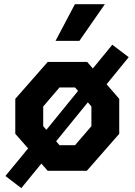

<svg xmlns="http://www.w3.org/2000/svg" viewBox="-20 -838 660 942"><path d="M84.5 85 183 -35.5 214 0H406L565 -181.5V-353L503 -424.5L611.5 -557.5L531 -618.5L435.5 -502L408 -534H214L55 -353V-181.5L118 -110L6.5 25.5ZM272 -125.5 255.5 -145 411 -336 428.5 -315.5V-219L348 -125.5ZM369.5 -637.5H252.5L347.5 -817.5H494.5ZM192 -219V-315.5L272 -409H348L363 -392L207.5 -201Z"/></svg>

Font: Monaspace Krypton
Style: Bold
Weight: 700
Designer: Riley Cran & the Lettermatic Team
Foundry: Lettermatic
Version: Version 1.200 (Monaspace Krypton)